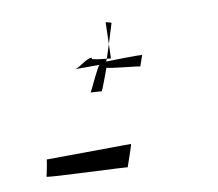

<svg xmlns="http://www.w3.org/2000/svg" viewBox="-56 -478 620 546"><g transform="rotate(-10 254.5 -205.0)"><path d="M48 -58C49 -56 41 -16 39 -10C38 -6 274 2 271 4C271 4 293 -58 292 -60ZM171 -297H243C238 -297 205 -222 204 -224L236 -222C237 -220 263 -292 261 -286C260 -282 360 -274 356 -272L367 -303C371 -306 263 -303 263 -303C266 -306 297 -408 297 -408C300 -410 275 -414 281 -414L278 -309C292 -309 209 -314 226 -320C213 -326 185 -297 171 -297Z"/></g></svg>

Font: Zinc
Style: Obl
Weight: 400
Version: Version 1